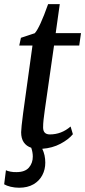

<svg xmlns="http://www.w3.org/2000/svg" viewBox="-47 -705 409 922"><path d="M212.5 -486.5 168 -176Q164.5 -151 162.2 -130.5Q160 -110 160 -93Q160 -59.5 192.5 -59.5Q248 -59.5 292 -97.5L303 -60.5Q282 -35 243.2 -14.5Q204.5 6 156 9.5Q170.5 39.5 170.5 76Q170.5 109 156.2 136.2Q142 163.5 113.8 180Q85.5 196.5 44.5 196.5Q24 196.5 4.2 191.8Q-15.5 187 -27 180L-18.5 112.5Q-11 116.5 3.2 119.2Q17.5 122 32 121.5Q73 121.5 91.8 99.8Q110.5 78 110.5 47Q110.5 26 103 4.5Q80 -3 67.2 -21.5Q54.5 -40 54.5 -70Q54.5 -88 64 -161L109 -486.5H45.5L53.5 -523.5L120 -545.5Q144 -572 184 -685H240L220.5 -546H342L333.5 -486.5Z"/></svg>

Font: Merriweather Text
Style: Italic
Weight: 400
Italic angle: -7.8°
Designer: Eben Sorkin
Foundry: Eben Sorkin
Version: Version 2.100